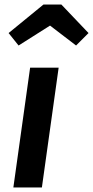

<svg xmlns="http://www.w3.org/2000/svg" viewBox="-20 -828 411 848"><path d="M62 -627 201 -715 316 -627 371 -682 251 -808H172L18 -682ZM239 -529H113L39 0H165Z"/></svg>

Font: Fira Sans Medium
Style: Italic
Weight: 500
Italic angle: -8°
Designer: bBox Type GmbH & Carrois Corporate GbR & Edenspiekermann AG
Foundry: bBox Type GmbH & Carrois Corporate GbR & Edenspiekermann AG
Version: Version 4.301;PS 004.301;hotconv 1.0.88;makeotf.lib2.5.64775